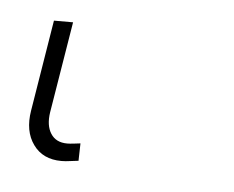

<svg xmlns="http://www.w3.org/2000/svg" viewBox="-28 16 274 225"><g transform="rotate(5 108.5 128.5)"><path d="M50.8 210Q28.8 210 17.6 194.3Q6.3 178.7 10.3 154.3L27.8 46.9H50.3L32.7 154.3Q30.3 169.9 36.4 179.4Q42.5 189 55.7 189Q58.6 189 63 188.5Q67.4 188 71.3 187.5L70.8 208Q66.4 208.5 61 209.2Q55.7 210 50.8 210Z"/></g></svg>

Font: Inter 20pt Thin
Style: Italic
Weight: 250
Italic angle: -9.3988°
Version: Version 4.001;git-66647c0bb